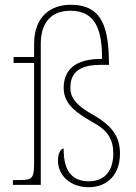

<svg xmlns="http://www.w3.org/2000/svg" viewBox="-20 -775 570 805"><path d="M352 10C429 10 483 -42 483 -131C483 -199 454 -245 373 -292C292 -336 275 -372 275 -405C275 -449 289 -503 400 -503H437C436 -656 412 -755 276 -755C196 -755 123 -709 123 -591V-536H37V-511H123V-97C123 -26 117 -20 58 -20H34V0H151V-593C151 -669 186 -730 275 -730C383 -730 408 -646 408 -528C288 -529 247 -476 247 -406C247 -336 304 -300 368 -263C431 -229 455 -191 455 -132C455 -59 419 -15 353 -15C288 -15 246 -51 247 -152C236 -152 223 -135 223 -102C223 -40 274 10 352 10Z"/></svg>

Font: Noto Serif Sinhala SemiCondensed Thin
Style: Regular
Weight: 100
Width: 4
Designer: Jelle Bosma - Monotype Design Team
Foundry: Monotype Imaging Inc.
Version: Version 2.007